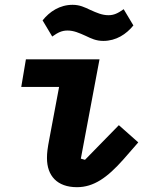

<svg xmlns="http://www.w3.org/2000/svg" viewBox="-20 -761 640 793"><path d="M297.9 12.1C366.8 12.1 422.9 -27 490.1 -103L551.1 -172.9L470.9 -244L331 -100.9L313.9 -105.8L391 -516H87L67.8 -402H224.1L183.9 -187.9C176.1 -147 174 -130 174 -108C174 -35.2 215.9 12.1 297.9 12.1ZM155.9 -676.8 195.7 -610.1C219.8 -627.1 235.8 -634.9 258.9 -634.9C284.8 -634.9 306.8 -625 333.8 -612.9C356.9 -601.9 376.8 -592 406.6 -592C459.9 -592 501.8 -620 530.9 -655.9L490.8 -723C466.6 -706 450.6 -698.2 427.9 -698.2C401.6 -698.2 379.6 -708.1 352.6 -720.2C329.9 -730.8 309.7 -741.1 279.8 -741.1C226.9 -741.1 184.7 -713.1 155.9 -676.8Z"/></svg>

Font: Margiela Mono Italic Bold It
Style: Regular
Weight: 700
Designer: Mike Abbink, Paul van der Laan, Pieter van Rosmalen
Foundry: Bold Monday
Version: Version 2.003 2021